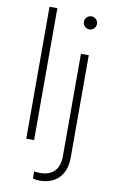

<svg xmlns="http://www.w3.org/2000/svg" viewBox="-105 -811 651 1085"><g transform="rotate(10 221.0 -268.5)"><path d="M88 0H133V-757H88ZM164 215C174 218 187 220 203 220C294 220 354 165 354 62V-526H309V62C309 137 269 177 200 177C189 177 175 176 164 174ZM294 -708C294 -687 311 -670 332 -670C352 -670 369 -687 369 -708C369 -728 352 -745 332 -745C311 -745 294 -728 294 -708Z"/></g></svg>

Font: Mluvka ExtraLight
Style: Regular
Weight: 200
Designer: Modified by Jiří Krblich, Original typeface by Gumpita Rahayu
Foundry: Gumpita Rahayu & Jiří Krblich
Version: Version 2.000;Glyphs 3.1.1 (3134)